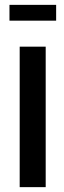

<svg xmlns="http://www.w3.org/2000/svg" viewBox="-20 -770 264 790"><path d="M61 0V-578H168V0ZM19 -685V-750H211V-685Z"/></svg>

Font: Oswald
Style: Regular
Weight: 400
Designer: Vernon Adams
Foundry: Vernon Adams
Version: Version 4.103; ttfautohint (v1.8.3)